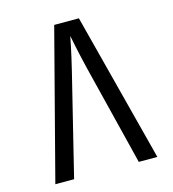

<svg xmlns="http://www.w3.org/2000/svg" viewBox="-109 -820 817 909"><g transform="rotate(-15 300.0 -365.0)"><path d="M142 0 264 -496C287 -590 300 -660 300 -660C300 -660 313 -590 336 -495L459 0H550L361 -730H240L50 0Z"/></g></svg>

Font: Tekne LDO
Style: Regular
Weight: 400
Monospace: yes
Designer: Alessio Laiso, Mario Rullo, Paolo Rosset
Foundry: Alessio Laiso
Version: Version 1.000;hotconv 1.0.109;makeotfexe 2.5.65596